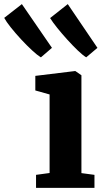

<svg xmlns="http://www.w3.org/2000/svg" viewBox="-136 -915 504 935"><path d="M39.5 0V-63.5L105.5 -72.5V-455L36 -474.5V-545.5L229 -569H231L260.5 -548.5V-72L324 -63.5V0ZM62.5 -636Q46 -646 20 -670Q-6 -694 -33.8 -724Q-61.5 -754 -83.8 -782Q-106 -810 -115.5 -828L-29.5 -895L117 -682L63.5 -636ZM283.5 -636Q267 -646 242.5 -669.5Q218 -693 191.5 -722.2Q165 -751.5 142.5 -779.5Q120 -807.5 108 -827L194 -895L338.5 -682L284 -636Z"/></svg>

Font: Merriweather Light 18pt ExtraBold
Style: Regular
Weight: 800
Version: Version 2.100